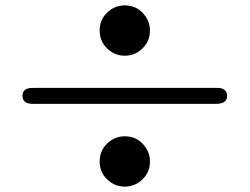

<svg xmlns="http://www.w3.org/2000/svg" viewBox="-20 -608 934 717"><path d="M64 -250Q64 -273.9 88.9 -278.8Q92.8 -279.8 113.8 -279.8H785.2Q801.3 -279.8 804.2 -278.8Q828.1 -272.9 828.1 -250Q828.1 -220.2 787.1 -220.2H102.1Q64 -220.2 64 -250ZM445.8 -99.1Q486.8 -99.1 513.4 -70.6Q540 -42 540 -4.9Q540 35.2 512 62Q483.9 88.9 446 88.9Q408.2 88.9 380.1 62Q352.1 35.2 352.1 -4.9Q352.1 -44.9 380.1 -72Q408.2 -99.1 445.8 -99.1ZM445.8 -587.9Q486.8 -587.9 513.4 -559.3Q540 -530.8 540 -494.1Q540 -454.1 512 -427Q483.9 -399.9 446 -399.9Q408.2 -399.9 380.1 -427Q352.1 -454.1 352.1 -494.1Q352.1 -534.2 380.1 -561Q408.2 -587.9 445.8 -587.9Z"/></svg>

Font: CMU Serif
Style: Bold
Weight: 700
Version: Version 0.7.0